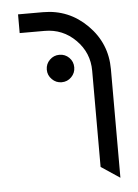

<svg xmlns="http://www.w3.org/2000/svg" viewBox="-50 -489 539 748"><g transform="rotate(-5 219.5 -114.5)"><path d="M390.6 -205.1V219.7L317.4 170.9V-205.1Q317.4 -275.9 267.3 -325.9Q217.3 -376 146.5 -376H48.8V-449.2H146.5Q247.6 -449.2 319.1 -377.7Q390.6 -306.2 390.6 -205.1ZM195.3 -170.9Q173.3 -170.9 157.5 -186.8Q141.6 -202.6 141.6 -224.6Q141.6 -247.1 157.5 -262.7Q173.3 -278.3 195.3 -278.3Q217.8 -278.3 233.4 -262.7Q249 -247.1 249 -224.6Q249 -202.6 233.4 -186.8Q217.8 -170.9 195.3 -170.9Z"/></g></svg>

Font: Catrinity
Style: Regular
Weight: 400
Designer: Alexander Lange
Foundry: High-Logic / Made with FontCreator
Version: Version 2.090;May 20, 2024;FontCreator 15.0.0.2974 64-bit